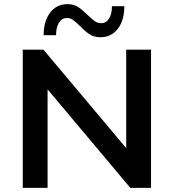

<svg xmlns="http://www.w3.org/2000/svg" viewBox="-20 -908 840 928"><path d="M710 -668V0H610L210 -476V0H90V-668H190L590 -192V-668ZM466 -728Q435 -728 413.5 -742Q392 -756 367 -782Q345 -803 332.5 -812Q320 -821 304 -821Q279 -821 265 -798.5Q251 -776 251 -738H191Q191 -806 222.5 -847Q254 -888 306 -888Q336 -888 357 -874.5Q378 -861 404 -835Q425 -815 438.5 -805.5Q452 -796 469 -796Q493 -796 507 -818Q521 -840 521 -878H581Q581 -810 549.5 -769Q518 -728 466 -728Z"/></svg>

Font: Madhuban Medium
Style: Regular
Weight: 500
Designer: jaikishan Patel
Foundry: MagicType
Version: Version 1.000